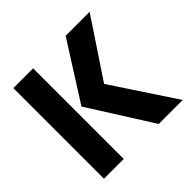

<svg xmlns="http://www.w3.org/2000/svg" viewBox="-179 -916 1098 1098"><g transform="rotate(-45 370.0 -366.5)"><path d="M68 -733V0H228V-733ZM269 -383 511 0H705L452 -383L685 -733H491Z"/></g></svg>

Font: Kreadon Extra Bold
Style: Regular
Weight: 800
Designer: kohakuno
Foundry: StudioGnu
Version: Version 1.000;Glyphs 3.1.2 (3151)